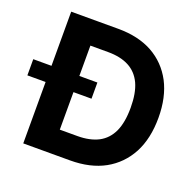

<svg xmlns="http://www.w3.org/2000/svg" viewBox="-165 -862 1019 996"><g transform="rotate(20 344.5 -363.5)"><path d="M320.8 0H131.8V-131.8H314.5Q382.3 -131.8 429.7 -156.2Q476.1 -180.7 500 -231.9Q523.4 -283.2 523.4 -364.3Q523.4 -444.8 500 -496.1Q476.1 -546.9 429.7 -571.3Q383.3 -595.7 314.9 -595.7H128.4V-727.1H323.2Q433.6 -727.1 512.2 -684.1Q591.3 -640.1 634.3 -559.1Q676.8 -477.5 676.8 -364.3Q676.8 -250 634.3 -168.9Q590.8 -87.4 511.7 -43.5Q432.6 0 320.8 0ZM63 -727.1H216.8V0H63ZM316.4 -338.9H-37.6V-428.2H316.4Z"/></g></svg>

Font: My Font
Style: Bold
Weight: 500
Designer: Rasmus Andersson
Foundry: rsms
Version: Version 0.001